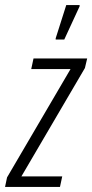

<svg xmlns="http://www.w3.org/2000/svg" viewBox="-49 -742 366 762"><path d="M-29 0 -21 -38 231 -468H75L84 -510H297L288 -472L36 -42H198L189 0ZM172 -585V-590L214 -722H267V-717L206 -585Z"/></svg>

Font: Saira Ultra Condensed Light
Style: Italic
Weight: 300
Width: 1
Italic angle: -12°
Designer: Hector Gatti with collaboration of the Omnibus-Type team
Foundry: Omnibus-Type
Version: Version 1.001; ttfautohint (v1.8)